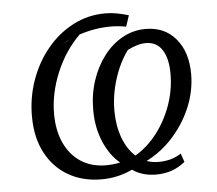

<svg xmlns="http://www.w3.org/2000/svg" viewBox="-49 -711 879 776"><g transform="rotate(-5 390.5 -323.5)"><path d="M555 10Q498 10 458 -18Q399 10 333 10Q256 10 197.5 -24Q139 -58 106.5 -120.5Q74 -183 74 -268Q74 -345 99 -415Q124 -485 169 -539.5Q214 -594 274.5 -625.5Q335 -657 406 -657Q430 -657 453 -652.5Q476 -648 500 -641L485 -596Q453 -602 423 -602Q359 -602 295 -581Q234 -521 199 -437Q164 -353 164 -270Q164 -203 187 -152.5Q210 -102 253 -73.5Q296 -45 356 -45Q383 -45 413 -51Q372 -85 347.5 -143Q323 -201 323 -272Q323 -336 341.5 -391.5Q360 -447 392.5 -489.5Q425 -532 468.5 -556Q512 -580 562 -580Q639 -580 684.5 -526Q730 -472 730 -383Q730 -315 703.5 -250.5Q677 -186 630 -133Q583 -80 520 -48Q543 -40 568 -40Q622 -40 660 -66L672 -31Q622 10 555 10ZM222 -549 258 -566Q240 -559 222 -549ZM408 -262Q408 -202 426 -152.5Q444 -103 477 -74Q528 -104 566 -154Q604 -204 625.5 -265Q647 -326 647 -391Q647 -453 624.5 -488Q602 -523 558 -523Q541 -523 522.5 -517.5Q504 -512 484 -502Q449 -455 428.5 -390.5Q408 -326 408 -262Z"/></g></svg>

Font: Piazzolla
Style: Italic
Weight: 400
Italic angle: -11.3°
Designer: Juan Pablo del Peral
Foundry: Huerta Tipografica
Version: Version 1.330